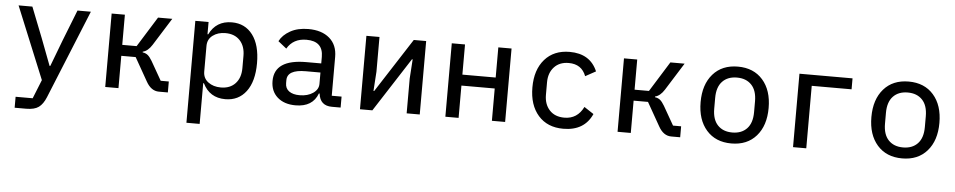

<svg xmlns="http://www.w3.org/2000/svg" viewBox="-41 -836 6682 1344"><g transform="rotate(5 3300.0 -164.0)"><path d="M375 -300 460 -516H554L300 107Q280 156 250 178Q220 200 162 200H81V123H201L254 -9L46 -516H143L228 -300L299 -113H304Z M700 0V-516H793V-304H894L1026 -516H1126L1005 -323Q976 -277 940 -269V-264Q962 -261 976.5 -249Q991 -237 1007 -210L1083 -77H1140V0H1077Q1022 0 987 -63L894 -227H793V0Z M1288 200V-516H1381V-430H1386Q1434 -528 1544 -528Q1637 -528 1690.5 -457Q1744 -386 1744 -258Q1744 -130 1690.5 -59Q1637 12 1544 12Q1434 12 1386 -86H1381V200ZM1506 -67Q1571 -67 1608 -107Q1645 -147 1645 -215V-301Q1645 -369 1608 -409Q1571 -449 1506 -449Q1453 -449 1417 -422Q1381 -395 1381 -348V-168Q1381 -121 1417 -94Q1453 -67 1506 -67Z M2354 0H2293Q2209 0 2199 -85H2194Q2158 12 2038 12Q1958 12 1910.5 -30Q1863 -72 1863 -144Q1863 -296 2087 -296H2192V-342Q2192 -452 2075 -452Q1982 -452 1939 -378L1880 -425Q1902 -469 1954.5 -498.5Q2007 -528 2082 -528Q2176 -528 2230.5 -481Q2285 -434 2285 -350V-77H2354ZM2060 -61Q2117 -61 2154.5 -87Q2192 -113 2192 -152V-232H2088Q1959 -232 1959 -158V-137Q1959 -100 1986 -80.5Q2013 -61 2060 -61Z M2490 0V-516H2582V-272L2573 -136H2578L2823 -516H2910V0H2818V-244L2827 -380H2822L2577 0Z M3090 0V-516H3183V-304H3417V-516H3510V0H3417V-227H3183V0Z M3919 12Q3807 12 3743 -61Q3679 -134 3679 -258Q3679 -382 3743 -455Q3807 -528 3918 -528Q4062 -528 4113 -408L4040 -368Q4009 -450 3918 -450Q3853 -450 3815.5 -409Q3778 -368 3778 -302V-214Q3778 -148 3815.5 -107Q3853 -66 3920 -66Q4011 -66 4054 -153L4121 -109Q4067 12 3919 12Z M4300 0V-516H4393V-304H4494L4626 -516H4726L4605 -323Q4576 -277 4540 -269V-264Q4562 -261 4576.5 -249Q4591 -237 4607 -210L4683 -77H4740V0H4677Q4622 0 4587 -63L4494 -227H4393V0Z M5275 -61Q5211 12 5100 12Q4989 12 4925 -61Q4861 -134 4861 -258Q4861 -382 4925 -455Q4989 -528 5100 -528Q5211 -528 5275 -455Q5339 -382 5339 -258Q5339 -134 5275 -61ZM5240 -220V-296Q5240 -372 5202.5 -411.5Q5165 -451 5100 -451Q5035 -451 4997.5 -411.5Q4960 -372 4960 -296V-220Q4960 -144 4997.5 -104.5Q5035 -65 5100 -65Q5165 -65 5202.5 -104.5Q5240 -144 5240 -220Z M5533 0V-516H5906V-439H5626V0Z M6475 -61Q6411 12 6300 12Q6189 12 6125 -61Q6061 -134 6061 -258Q6061 -382 6125 -455Q6189 -528 6300 -528Q6411 -528 6475 -455Q6539 -382 6539 -258Q6539 -134 6475 -61ZM6440 -220V-296Q6440 -372 6402.5 -411.5Q6365 -451 6300 -451Q6235 -451 6197.5 -411.5Q6160 -372 6160 -296V-220Q6160 -144 6197.5 -104.5Q6235 -65 6300 -65Q6365 -65 6402.5 -104.5Q6440 -144 6440 -220Z"/></g></svg>

Font: IBM Plex Mono Text
Style: Regular
Weight: 450
Designer: Mike Abbink, Paul van der Laan, Pieter van Rosmalen
Foundry: Bold Monday
Version: Version 2.000